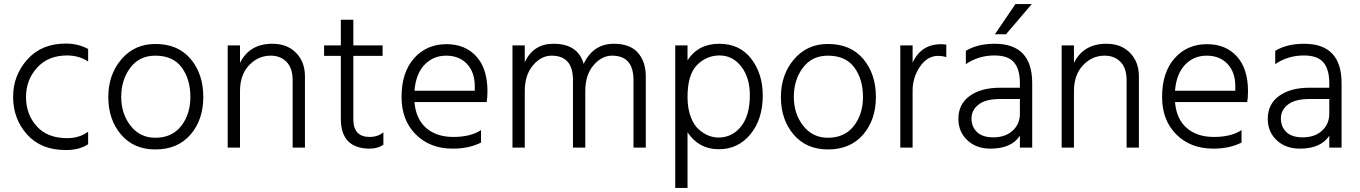

<svg xmlns="http://www.w3.org/2000/svg" viewBox="-20 -732 6742 952"><path d="M417 -17Q374 12 306 12Q183 12 114 -65.5Q45 -143 45 -252Q45 -358 115.5 -437Q186 -516 306 -516Q368 -516 417 -489V-427Q372 -457 312 -457Q219 -457 164 -396.5Q109 -336 109 -251Q109 -165 162 -106Q215 -47 313 -47Q374 -47 417 -79Z M988 -251Q988 -138 924.5 -64.5Q861 9 750 9Q643 9 580 -65Q517 -139 517 -251Q517 -362 582 -438Q647 -514 750 -514Q863 -514 925.5 -439.5Q988 -365 988 -251ZM581 -251Q581 -168 627.5 -108.5Q674 -49 750 -49Q833 -49 878.5 -107.5Q924 -166 924 -251Q924 -339 881 -397.5Q838 -456 750 -456Q671 -456 626 -396Q581 -336 581 -251Z M1492 0H1431V-335Q1431 -394 1401 -425Q1371 -456 1322 -456Q1260 -456 1215 -408.5Q1170 -361 1170 -280V0H1109V-507H1170V-420Q1217 -515 1331 -515Q1404 -515 1448 -470Q1492 -425 1492 -354Z M1881 -14Q1852 5 1814 5Q1670 5 1670 -143V-455H1587V-507H1670V-634H1732V-507H1877V-455H1732V-140Q1732 -53 1813 -53Q1853 -53 1881 -76Z M2365 -25Q2305 5 2225 5Q2112 5 2041.5 -65.5Q1971 -136 1971 -251Q1971 -373 2033 -443Q2095 -513 2194 -513Q2287 -513 2342 -452Q2397 -391 2397 -280Q2397 -246 2393 -226H2035Q2042 -142 2093 -97.5Q2144 -53 2228 -53Q2314 -53 2365 -87ZM2192 -456Q2128 -456 2085 -411Q2042 -366 2035 -282H2334V-305Q2334 -374 2295.5 -415Q2257 -456 2192 -456Z M3182 0H3121V-335Q3121 -456 3015 -456Q2963 -456 2922.5 -408Q2882 -360 2882 -280V0H2821V-335Q2821 -456 2715 -456Q2663 -456 2622.5 -408Q2582 -360 2582 -280V0H2521V-507H2582V-424Q2625 -515 2724 -515Q2846 -515 2874 -415Q2921 -515 3024 -515Q3104 -515 3143 -470.5Q3182 -426 3182 -354Z M3389 200H3328V-507H3389V-433Q3442 -515 3546 -515Q3648 -515 3705 -440.5Q3762 -366 3762 -259Q3762 -141 3701 -66.5Q3640 8 3544 8Q3445 8 3389 -76ZM3389 -251Q3389 -195 3404.5 -153.5Q3420 -112 3444.5 -90.5Q3469 -69 3493.5 -59.5Q3518 -50 3542 -50Q3610 -50 3654 -104.5Q3698 -159 3698 -260Q3698 -347 3655.5 -402Q3613 -457 3548 -457Q3483 -457 3436 -409.5Q3389 -362 3389 -251Z M4323 -251Q4323 -138 4259.5 -64.5Q4196 9 4085 9Q3978 9 3915 -65Q3852 -139 3852 -251Q3852 -362 3917 -438Q3982 -514 4085 -514Q4198 -514 4260.5 -439.5Q4323 -365 4323 -251ZM3916 -251Q3916 -168 3962.5 -108.5Q4009 -49 4085 -49Q4168 -49 4213.5 -107.5Q4259 -166 4259 -251Q4259 -339 4216 -397.5Q4173 -456 4085 -456Q4006 -456 3961 -396Q3916 -336 3916 -251Z M4505 0H4444V-507H4505V-421Q4547 -513 4647 -513Q4654 -513 4672 -511V-449Q4652 -455 4632 -455Q4578 -455 4541.5 -401.5Q4505 -348 4505 -283Z M4905 -51Q4965 -51 5001 -84Q5037 -117 5037 -168V-241H4938Q4867 -241 4832 -213.5Q4797 -186 4797 -145Q4797 -103 4824.5 -77Q4852 -51 4905 -51ZM5037 -59Q4995 5 4891 5Q4821 5 4776.5 -36.5Q4732 -78 4732 -143Q4732 -216 4788.5 -256.5Q4845 -297 4938 -297H5037V-320Q5037 -388 5008 -422.5Q4979 -457 4911 -457Q4832 -457 4769 -414V-480Q4827 -515 4912 -515Q5098 -515 5098 -320V0H5037ZM4968 -562H4913L5015 -712H5096Z M5627 0H5566V-335Q5566 -394 5536 -425Q5506 -456 5457 -456Q5395 -456 5350 -408.5Q5305 -361 5305 -280V0H5244V-507H5305V-420Q5352 -515 5466 -515Q5539 -515 5583 -470Q5627 -425 5627 -354Z M6136 -25Q6076 5 5996 5Q5883 5 5812.5 -65.5Q5742 -136 5742 -251Q5742 -373 5804 -443Q5866 -513 5965 -513Q6058 -513 6113 -452Q6168 -391 6168 -280Q6168 -246 6164 -226H5806Q5813 -142 5864 -97.5Q5915 -53 5999 -53Q6085 -53 6136 -87ZM5963 -456Q5899 -456 5856 -411Q5813 -366 5806 -282H6105V-305Q6105 -374 6066.5 -415Q6028 -456 5963 -456Z M6439 -51Q6499 -51 6535 -84Q6571 -117 6571 -168V-241H6472Q6401 -241 6366 -213.5Q6331 -186 6331 -145Q6331 -103 6358.5 -77Q6386 -51 6439 -51ZM6571 -59Q6529 5 6425 5Q6355 5 6310.5 -36.5Q6266 -78 6266 -143Q6266 -216 6322.5 -256.5Q6379 -297 6472 -297H6571V-320Q6571 -388 6542 -422.5Q6513 -457 6445 -457Q6366 -457 6303 -414V-480Q6361 -515 6446 -515Q6632 -515 6632 -320V0H6571Z"/></svg>

Font: Hind Siliguri Light
Style: Regular
Weight: 300
Designer: Jyotish Sonowal
Foundry: Indian Type Foundry
Version: Version 1.001;PS 1.0;hotconv 1.0.86;makeotf.lib2.5.63406; tt